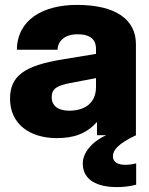

<svg xmlns="http://www.w3.org/2000/svg" viewBox="-20 -552 609 784"><path d="M376 0H414C352 28 318 74 318 115C318 185 379 212 458 212C481 212 513 209 536 202V115C521 119 507 121 492 121C463 121 441 111 441 86C441 61 463 34 536 0L535 -1V-372C535 -470 456 -532 294 -532C154 -532 50 -470 49 -349H215C216 -384 244 -412 296 -412C358 -412 372 -383 372 -352V-332L233 -309C80 -284 21 -242 21 -149C21 -45 102 12 212 12C280 12 332 -5 376 -54ZM191 -155C191 -191 215 -203 267 -213L372 -233V-197C372 -127 321 -100 263 -100C216 -100 191 -121 191 -155Z"/></svg>

Font: Aspekta 800
Style: Regular
Weight: 800
Designer: Ivo Dolenc
Version: Version 2.000